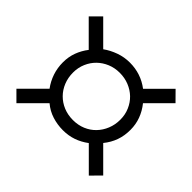

<svg xmlns="http://www.w3.org/2000/svg" viewBox="-137 -860 860 860"><g transform="rotate(-45 293.0 -430.0)"><path d="M441.9 -428.2Q441.9 -459.5 430.7 -486.6Q419.4 -513.7 399.9 -533.7Q380.4 -553.7 353.3 -565.4Q326.2 -577.1 294.9 -577.1Q262.2 -577.1 234.6 -565.9Q207 -554.7 186.8 -534.7Q166.5 -514.6 155 -487.1Q143.6 -459.5 143.6 -426.8Q143.6 -394.5 155 -367.2Q166.5 -339.8 187 -320.1Q207.5 -300.3 235.1 -289.1Q262.7 -277.8 294.9 -277.8Q326.7 -277.8 353.8 -289.6Q380.9 -301.3 400.4 -321.5Q419.9 -341.8 430.9 -369.1Q441.9 -396.5 441.9 -428.2ZM522 -155.3 418.9 -258.3Q391.6 -236.3 360.6 -224.9Q329.6 -213.4 294.9 -213.4Q257.3 -213.4 226.1 -224.6Q194.8 -235.8 167 -258.3L64 -155.3L18.1 -200.7L121.1 -303.7Q100.6 -331.1 90.1 -361.3Q79.6 -391.6 79.6 -426.8Q79.6 -461.9 90.1 -494.9Q100.6 -527.8 123 -554.2L18.1 -659.2L64 -705.1L168.9 -600.1Q195.8 -620.1 227.8 -630.9Q259.8 -641.6 294.9 -641.6Q329.6 -641.6 359.9 -630.4Q390.1 -619.1 416 -599.1L522 -705.1L567.9 -659.2L463.9 -555.2Q482.9 -528.8 494.6 -496.1Q506.3 -463.4 506.3 -428.2Q506.3 -358.4 464.8 -303.7L567.9 -200.7Z"/></g></svg>

Font: Andika Am
Style: Regular
Weight: 400
Designer: Victor Gaultney, Annie Olsen, Julie Remington, Don Collingsworth, Eric Hays, Becca Hirsbrunner
Foundry: SIL International
Version: Version 5.000